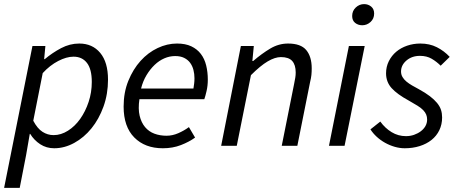

<svg xmlns="http://www.w3.org/2000/svg" viewBox="-30 -710 2230 935"><path d="M115 -58 97 46 66 205H-10L128 -486H191L185 -422H188Q225 -453 267.5 -475.5Q310 -498 356 -498Q420 -498 458 -452.5Q496 -407 496 -322Q496 -252 474 -191Q452 -130 415.5 -85Q379 -40 331.5 -14Q284 12 234 12Q196 12 166 -7.5Q136 -27 117 -58ZM328 -434Q294 -434 253.5 -413Q213 -392 178 -354L132 -122Q152 -84 177 -68Q202 -52 231 -52Q267 -52 301 -73.5Q335 -95 360.5 -131Q386 -167 401.5 -213.5Q417 -260 417 -311Q417 -373 393.5 -403.5Q370 -434 328 -434Z M572 -191Q572 -260 595 -316.5Q618 -373 654.5 -413.5Q691 -454 737.5 -476Q784 -498 832 -498Q873 -498 901.5 -484.5Q930 -471 948 -447.5Q966 -424 974 -391.5Q982 -359 982 -322Q982 -293 976 -267Q970 -241 965 -227H649Q642 -180 650 -146.5Q658 -113 676.5 -91Q695 -69 722 -59Q749 -49 781 -49Q810 -49 838.5 -61.5Q867 -74 890 -91L920 -40Q891 -19 851 -3.5Q811 12 763 12Q676 12 624 -40.5Q572 -93 572 -191ZM657 -279H912Q914 -291 915.5 -303Q917 -315 917 -329Q917 -350 912 -369.5Q907 -389 896 -404Q885 -419 867 -428Q849 -437 823 -437Q796 -437 770.5 -426Q745 -415 723 -394Q701 -373 683.5 -344Q666 -315 657 -279Z M1047 0 1143 -486H1206L1199 -413H1203Q1245 -449 1286 -473.5Q1327 -498 1373 -498Q1435 -498 1461.5 -466Q1488 -434 1488 -377Q1488 -360 1486.5 -345Q1485 -330 1480 -310L1418 0H1342L1402 -300Q1406 -320 1408 -332Q1410 -344 1410 -357Q1410 -394 1393 -413Q1376 -432 1338 -432Q1309 -432 1273.5 -411Q1238 -390 1192 -344L1123 0Z M1572 0 1669 -486H1746L1648 0ZM1734 -587Q1714 -587 1699.5 -598.5Q1685 -610 1685 -632Q1685 -657 1702.5 -673.5Q1720 -690 1743 -690Q1763 -690 1777.5 -678Q1792 -666 1792 -644Q1792 -619 1774.5 -603Q1757 -587 1734 -587Z M1941 12Q1917 12 1892.5 5Q1868 -2 1845.5 -14.5Q1823 -27 1804.5 -44Q1786 -61 1774 -80L1822 -118Q1845 -86 1877 -66.5Q1909 -47 1947 -47Q1968 -47 1986.5 -53.5Q2005 -60 2019.5 -71Q2034 -82 2042 -96.5Q2050 -111 2050 -128Q2050 -141 2045.5 -152Q2041 -163 2031 -173.5Q2021 -184 2003.5 -195Q1986 -206 1961 -220Q1904 -251 1877 -281Q1850 -311 1850 -353Q1850 -385 1863.5 -412Q1877 -439 1899.5 -458Q1922 -477 1952.5 -487.5Q1983 -498 2017 -498Q2062 -498 2097.5 -480Q2133 -462 2160 -433L2116 -390Q2096 -410 2072 -424Q2048 -438 2015 -438Q1976 -438 1949.5 -415.5Q1923 -393 1923 -362Q1923 -347 1930 -335Q1937 -323 1949 -313Q1961 -303 1976.5 -294Q1992 -285 2009 -276Q2042 -258 2063.5 -241.5Q2085 -225 2098.5 -208.5Q2112 -192 2117.5 -175Q2123 -158 2123 -138Q2123 -104 2109.5 -76Q2096 -48 2071.5 -28.5Q2047 -9 2013.5 1.5Q1980 12 1941 12Z"/></svg>

Font: TypoPRO Source Sans Pro
Style: Italic
Weight: 400
Italic angle: -11°
Designer: Paul D. Hunt
Foundry: Adobe Systems Incorporated
Version: Version 1.075;PS 2.000;hotconv 1.0.86;makeotf.lib2.5.63406